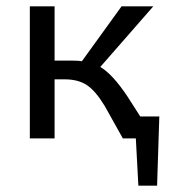

<svg xmlns="http://www.w3.org/2000/svg" viewBox="-20 -436 546 605"><path d="M422 -69H482L475 149H416L408 0H367L310 -102Q281 -150 253.5 -168Q226 -186 184 -186H152V0H74V-416H152V-245H209Q229 -245 238 -243L363 -416H463L296 -225Q334 -203 381 -133Z"/></svg>

Font: EauTest Medium
Style: Regular
Weight: 500
Designer: Christian Thalmann (Catharsis Fonts)
Version: Version 0.001;PS 000.001;hotconv 1.0.88;makeotf.lib2.5.64775